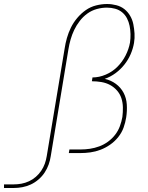

<svg xmlns="http://www.w3.org/2000/svg" viewBox="-220 -763 740 957"><path d="M-200 174V156H-151Q-132 156 -113 152.5Q-94 149 -75.5 140.5Q-57 132 -41.5 118.5Q-26 105 -14.5 88Q-3 71 3.5 52.5Q10 34 13 15L102 -520Q106 -547 113.5 -573.5Q121 -600 133.5 -625.5Q146 -651 165 -673.5Q184 -696 207.5 -712.5Q231 -729 259 -736Q287 -743 313 -743H314Q337 -743 360 -737Q383 -731 400 -717.5Q417 -704 428.5 -684.5Q440 -665 444.5 -642.5Q449 -620 450.5 -596.5Q452 -573 448 -549Q443 -520 431 -492.5Q419 -465 400 -441Q381 -417 356 -398.5Q331 -380 302 -370Q333 -363 357.5 -345Q382 -327 396 -300.5Q410 -274 412 -242Q414 -210 409 -178Q405 -152 396 -127Q387 -102 369.5 -80Q352 -58 329 -42Q306 -26 281 -16.5Q256 -7 230.5 -3.5Q205 0 179 0H123L126 -18H182Q205 -18 228.5 -21.5Q252 -25 275 -33.5Q298 -42 318.5 -57Q339 -72 354 -91.5Q369 -111 377.5 -134Q386 -157 390 -180Q393 -204 392.5 -228Q392 -252 385 -273.5Q378 -295 363 -312Q348 -329 328.5 -339.5Q309 -350 285.5 -354Q262 -358 238 -358L241 -377Q274 -377 307 -391Q340 -405 365 -430Q390 -455 406 -486.5Q422 -518 428 -551Q431 -572 430.5 -593Q430 -614 426 -634Q422 -654 413 -671.5Q404 -689 389 -701.5Q374 -714 354 -719.5Q334 -725 313 -725Q288 -725 262.5 -718Q237 -711 215.5 -695.5Q194 -680 177.5 -658.5Q161 -637 150 -614Q139 -591 132 -566.5Q125 -542 121 -517L33 15Q30 36 22.5 57Q15 78 2.5 97Q-10 116 -28 131.5Q-46 147 -66.5 156.5Q-87 166 -108.5 170Q-130 174 -151 174Z"/></svg>

Font: Iosevka Curly Thin
Style: Italic
Weight: 100
Italic angle: -9°
Monospace: yes
Designer: Belleve Invis
Foundry: Belleve Invis
Version: Version 22.1.2; ttfautohint (v1.8.4)